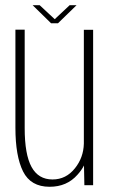

<svg xmlns="http://www.w3.org/2000/svg" viewBox="-20 -709 431 735"><path d="M303 0 301.5 -75.5Q292 -57 276.5 -40Q236 6 170 6Q97.5 6 68.2 -52.8Q39 -111.5 39 -220V-595.5H74.5V-218.5Q74.5 -117.5 100.8 -69.8Q127 -22 181 -22Q233 -22 267 -65Q299.5 -105.5 301 -159V-595H336.5V0ZM175.5 -620 105 -689H132L189.5 -635.5L246.5 -689H273L202 -620Z"/></svg>

Font: Anybody ExtraLight
Style: Regular
Weight: 200
Designer: Tyler Finck
Foundry: Etcetera Type Company
Version: Version 1.010; ttfautohint (v1.8.3) -l 8 -r 50 -G 200 -x 14 